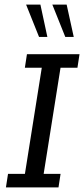

<svg xmlns="http://www.w3.org/2000/svg" viewBox="-20 -820 368 840"><path d="M5.9 0 15.1 -59.3H89L162.8 -523.7H88.8L97.9 -583H327.9L318.8 -523.7H244.8L171 -59.3H245L235.9 0ZM265.6 -658.5 209 -799.8H271.6L302.6 -658.5ZM150.8 -658.5 94.2 -799.8H156.8L187.2 -658.5Z"/></svg>

Font: Rokkitt SemiBold
Style: Italic
Weight: 600
Italic angle: -9°
Designer: Vernon Adams
Foundry: Vernon Adams
Version: Version 3.103